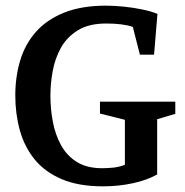

<svg xmlns="http://www.w3.org/2000/svg" viewBox="-20 -648 652 678"><path d="M344 10Q257 10 197.5 -15.5Q138 -41 102 -85.5Q66 -130 50 -188Q34 -246 34 -311Q34 -376 51 -433.5Q68 -491 106 -534.5Q144 -578 205.5 -603Q267 -628 354 -628Q384 -628 418 -624.5Q452 -621 483 -614.5Q514 -608 536 -599L524 -455H474L449 -553Q432 -559 408 -562Q384 -565 355 -565Q294 -565 255 -541Q216 -517 195 -479Q174 -441 166 -396.5Q158 -352 158 -311Q158 -264 166.5 -218.5Q175 -173 195.5 -135.5Q216 -98 251.5 -76Q287 -54 340 -54Q359 -54 379.5 -56Q400 -58 421 -66V-225L333 -247V-289H599V-246L535 -227V-32Q500 -12 449.5 -1Q399 10 344 10Z"/></svg>

Font: Manuale SemiBold
Style: Regular
Weight: 600
Version: Version 1.002